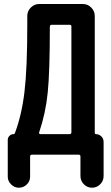

<svg xmlns="http://www.w3.org/2000/svg" viewBox="-20 -750 540 931"><path d="M169.9 -108.4Q168 -100.6 174.8 -99.6H317.4Q326.2 -99.6 326.2 -108.4V-622.1Q326.2 -629.9 317.4 -629.9H230.5Q222.7 -629.9 221.7 -621.1Q221.7 -401.4 211.4 -300.8Q201.2 -200.2 169.9 -108.4ZM17.6 106.4V-71.3Q17.6 -83 25.9 -91.3Q34.2 -99.6 45.9 -99.6Q49.8 -99.6 51.8 -103.5Q85 -190.4 98.6 -303.7Q112.3 -417 112.3 -629.9V-672.9Q112.3 -696.3 129.4 -713.4Q146.5 -730.5 168.9 -730.5H381.8Q405.3 -730.5 422.4 -713.4Q439.5 -696.3 439.5 -672.9V-105.5Q439.5 -100.6 444.3 -99.6Q460 -99.6 471.2 -88.9Q482.4 -78.1 482.4 -61.5V103.5Q482.4 127 465.8 143.6Q449.2 160.2 426.3 160.2Q403.3 160.2 386.7 143.6Q370.1 127 370.1 103.5V8.8Q370.1 0 361.3 0H134.8Q126 0 126 8.8V106.4Q126 128.9 109.9 144.5Q93.8 160.2 71.8 160.2Q49.8 160.2 33.7 144Q17.6 127.9 17.6 106.4Z"/></svg>

Font: Rounded Mgen+ 2m medium
Style: Regular
Weight: 500
Designer: [Source Han Sans]
Ryoko NISHIZUKA  (kana & ideographs); Paul D. Hunt (Latin, Greek & Cyrillic); Wenlong ZHANG  (bopomofo
Version: Version 1.059.20150602